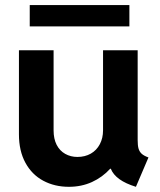

<svg xmlns="http://www.w3.org/2000/svg" viewBox="-20 -719 624 747"><path d="M53.7 -196.3V-523.4H188.5V-211.9Q188.5 -178.7 200.4 -155.5Q212.4 -132.3 233.6 -120.4Q254.9 -108.4 281.2 -108.4Q310.5 -108.4 333.3 -121.3Q356 -134.3 368.4 -158Q380.9 -181.6 380.9 -211.9V-523.4H515.6V-173.8Q515.6 -152.8 519 -140.9Q522.5 -128.9 531.2 -120.8Q540 -112.8 557.6 -106.4L508.8 7.8Q429.2 -16.6 411.1 -62.5H408.7Q378.4 -29.3 337.6 -10.7Q296.9 7.8 248 7.8Q192.4 7.8 148.2 -15.9Q104 -39.6 78.9 -85.7Q53.7 -131.8 53.7 -196.3ZM95.7 -699.2H483.4V-616.2H95.7Z"/></svg>

Font: Reddit Sans Fudge
Style: Bold
Weight: 700
Designer: Stephen Hutchings
Foundry: Reddit
Version: Version 1.013